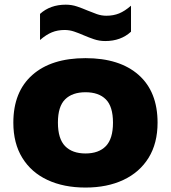

<svg xmlns="http://www.w3.org/2000/svg" viewBox="-20 -812 750 842"><path d="M355 10.5Q259.5 10.5 188.2 -22.8Q117 -56 77.8 -119.8Q38.5 -183.5 38.5 -274Q38.5 -409.5 121.8 -483.2Q205 -557 355 -557Q504.5 -557 587.8 -483.5Q671 -410 671 -274Q671 -184 631.8 -120.2Q592.5 -56.5 521.2 -23Q450 10.5 355 10.5ZM355 -139Q413 -139 444.2 -171.2Q475.5 -203.5 475.5 -274Q475.5 -345 444.2 -376.2Q413 -407.5 355 -407.5Q297 -407.5 265.5 -376.2Q234 -345 234 -274.5Q234 -203.5 265.5 -171.2Q297 -139 355 -139ZM441.5 -632Q415.5 -632 392 -640Q368.5 -648 346.5 -657.5Q326 -666.5 305.5 -673.5Q285 -680.5 263.5 -680.5Q232.5 -680.5 207.5 -670.2Q182.5 -660 155.5 -636.5V-751Q200 -791.5 268.5 -791.5Q294.5 -791.5 318 -783.5Q341.5 -775.5 363.5 -766Q384 -757.5 404.5 -750.2Q425 -743 446.5 -743Q477.5 -743 502.5 -753.2Q527.5 -763.5 554.5 -787V-673Q510 -632 441.5 -632Z"/></svg>

Font: Encode Sans Expanded ExtraBold
Style: Regular
Weight: 800
Width: 7
Designer: Multiple Designers
Foundry: Impallari Type
Version: Version 3.000; ttfautohint (v1.8.3) -l 8 -r 50 -G 200 -x 14 